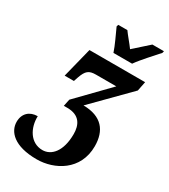

<svg xmlns="http://www.w3.org/2000/svg" viewBox="-225 -1035 1010 1150"><g transform="rotate(30 279.5 -460.0)"><path d="M302 -771H431C464 -818 523 -880 556 -918L559 -931H479C456 -910 407 -867 377 -840C358 -867 321 -909 306 -931H243L239 -918C256 -880 289 -812 302 -771ZM222 11C344 11 485 -64 485 -231C485 -338 431 -408 304 -409L541 -649L554 -714H169L117 -507H181L191 -537C210 -591 228 -606 277 -606H417L213 -396L203 -348H227C314 -348 339 -293 339 -231C339 -111 285 -54 224 -54C140 -54 96 -135 99 -216C44 -216 6 -182 6 -124C6 -57 65 11 222 11Z"/></g></svg>

Font: Noto Serif Condensed Extra
Style: Italic
Weight: 800
Width: 3
Italic angle: -12°
Designer: Monotype Design Team
Foundry: Monotype Imaging Inc.
Version: Version 1.901